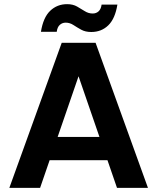

<svg xmlns="http://www.w3.org/2000/svg" viewBox="-20 -904 756 924"><path d="M440 -698 692 0H543L328 -624H388L173 0H25L277 -698ZM168 -245H538L574 -133H132ZM419 -750Q391 -750 371 -761Q351 -772 333.5 -783.5Q316 -795 296 -795Q280 -795 268 -784.5Q256 -774 253 -751H177Q188 -820 221.5 -852Q255 -884 303 -884Q331 -884 351 -872.5Q371 -861 388.5 -850Q406 -839 426 -839Q443 -839 454.5 -849.5Q466 -860 469 -882H545Q534 -814 501 -782Q468 -750 419 -750Z"/></svg>

Font: Parkinsans Light SemiBold
Style: Regular
Weight: 600
Version: Version 1.000